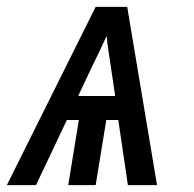

<svg xmlns="http://www.w3.org/2000/svg" viewBox="-45 -540 565 560"><path d="M-25 0 234 -520H326L413 0H328L300 -190H265L234 0H154L185 -190H150L60 0ZM183 -260H291L278 -347Q275 -369 271.5 -391Q268 -413 266 -435Q256 -413 245.5 -391Q235 -369 224 -347Z"/></svg>

Font: Iosevka Medium
Style: Italic
Weight: 500
Italic angle: -9°
Monospace: yes
Designer: Belleve Invis
Foundry: Belleve Invis
Version: Version 32.5.0; ttfautohint (v1.8.4)